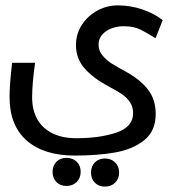

<svg xmlns="http://www.w3.org/2000/svg" viewBox="-20 -579 640 714"><path d="M15.5 -219Q15.5 -263 25 -345.5H110.5Q99.5 -268.5 99.5 -216.5Q99.5 -171 118 -137Q136.5 -103 173.5 -84Q210.5 -65 264 -65Q351 -65 413 -86Q475 -107 475 -158Q475 -182 463 -199.5Q451 -217 433.2 -229Q415.5 -241 384 -257.5Q327.5 -287.5 295 -324.2Q262.5 -361 262.5 -411.5Q262.5 -452.5 284.2 -486.2Q306 -520 341.8 -539.5Q377.5 -559 418 -559Q465.5 -559 510 -543.8Q554.5 -528.5 585 -504L558.5 -437L540.5 -447.5Q516.5 -462 503.2 -468.5Q490 -475 475.2 -478.2Q460.5 -481.5 439 -481.5Q417.5 -481.5 396.2 -474Q375 -466.5 360.8 -451Q346.5 -435.5 346.5 -413Q346.5 -390.5 361.2 -372.8Q376 -355 394.5 -343.2Q413 -331.5 449 -312Q503 -282 531 -245Q559 -208 559 -155.5Q559 -91.5 516.2 -57.5Q473.5 -23.5 408.2 -12Q343 -0.5 258 -0.5Q143.5 -0.5 79.5 -56.2Q15.5 -112 15.5 -219ZM175.5 60Q175.5 37 189.8 22.5Q204 8 227 8Q250.5 8 265.2 22.5Q280 37 280 60Q280 83 265.2 97.8Q250.5 112.5 227 112.5Q204 112.5 189.8 98Q175.5 83.5 175.5 60ZM318.5 62.5Q318.5 39.5 332.8 25Q347 10.5 370 10.5Q393.5 10.5 408.2 25Q423 39.5 423 62.5Q423 85.5 408.2 100.2Q393.5 115 370 115Q347 115 332.8 100.5Q318.5 86 318.5 62.5Z"/></svg>

Font: JuliaMono
Style: Regular
Weight: 400
Monospace: yes
Designer: cormullion
Foundry: corm
Version: Version 0.055; ttfautohint (v1.8.4)